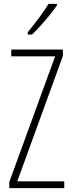

<svg xmlns="http://www.w3.org/2000/svg" viewBox="-20 -1020 371 989"><path d="M311 -51H28V-83L264 -730H38V-765H304V-732L69 -86H311ZM273 -992Q257 -968 234.5 -940.5Q212 -913 188 -886.5Q164 -860 145 -842H123V-854Q156 -894 181 -928Q206 -962 230 -1000H273Z"/></svg>

Font: Noto Sans Tamil UI ExtraCondensed ExtraLight
Style: Regular
Weight: 200
Width: 2
Designer: Jelle Bosma - Monotype Design Team
Foundry: Monotype Imaging Inc.
Version: Version 2.004; ttfautohint (v1.8.4.7-5d5b)